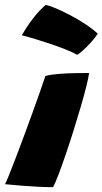

<svg xmlns="http://www.w3.org/2000/svg" viewBox="-66 -755 414 776"><path d="M148.5 1.5Q123 1.5 91.8 0Q60.5 -1.5 25.8 -4.2Q-9 -7 -45.5 -10.5Q-40 -21.5 -28.2 -50.8Q-16.5 -80 -1 -120.5Q14.5 -161 31.5 -207Q48.5 -253 65 -298.5Q81.5 -344 95.2 -383Q109 -422 117.5 -448Q140.5 -454 174.5 -456.5Q208.5 -459 241.5 -459.5Q274.5 -460 294 -460Q292 -442.5 283 -406.2Q274 -370 260.2 -323Q246.5 -276 230.8 -225.8Q215 -175.5 199.2 -129.5Q183.5 -83.5 170.2 -48.8Q157 -14 148.5 1.5ZM118.5 -735Q130 -733.5 156.2 -722.8Q182.5 -712 214.8 -695.2Q247 -678.5 277.5 -658.5Q308 -638.5 329 -619Q318.5 -602 301.2 -583.2Q284 -564.5 268.5 -550.5Q253 -536.5 246 -533.5Q229.5 -543 201.5 -554.2Q173.5 -565.5 141 -576.5Q108.5 -587.5 77.2 -597Q46 -606.5 22 -612.5Q25.5 -619 39 -640.2Q52.5 -661.5 73.2 -687.8Q94 -714 118.5 -735Z"/></svg>

Font: Grandstander Thin Black
Style: Italic
Weight: 900
Italic angle: -15°
Version: Version 1.200